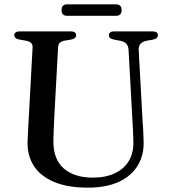

<svg xmlns="http://www.w3.org/2000/svg" viewBox="-20 -844 781 881"><path d="M587.5 -294.5 570 -614Q569 -632.5 560 -642.8Q551 -653 531 -657L502.5 -662.5Q489 -665.5 484.2 -670.2Q479.5 -675 479.5 -682.5Q479.5 -690.5 485.5 -695.2Q491.5 -700 502.5 -700H681Q692.5 -700 698.5 -695.2Q704.5 -690.5 704.5 -682.5Q704.5 -675 699.2 -670Q694 -665 681 -662L655 -657.5Q631.5 -653 623.2 -641.2Q615 -629.5 616.5 -611.5L634 -294Q636 -269 637.2 -244.8Q638.5 -220.5 639 -194.5Q641 -133.5 612.8 -85.8Q584.5 -38 527 -10.5Q469.5 17 382.5 17Q290.5 17 228.5 -9Q166.5 -35 135.8 -82.2Q105 -129.5 106.5 -193Q107 -206 108 -226.8Q109 -247.5 110.2 -271.8Q111.5 -296 113 -321L129.5 -626.5Q130.5 -640 122.5 -647.2Q114.5 -654.5 97.5 -657.5L69 -662.5Q45.5 -667 45.5 -682Q45.5 -690.5 51.8 -695.2Q58 -700 69.5 -700H305.5Q317 -700 323.2 -695.2Q329.5 -690.5 329.5 -682Q329.5 -675 324.2 -670Q319 -665 306 -662.5L277 -657.5Q261.5 -654.5 254.5 -647.8Q247.5 -641 246.5 -627L230 -323Q228 -286.5 226.8 -256.8Q225.5 -227 225 -202.5Q223 -115 271.5 -72Q320 -29 406 -29Q465 -29 507.2 -49Q549.5 -69 571.5 -106Q593.5 -143 592 -194.5Q591 -228.5 590 -251.8Q589 -275 587.5 -294.5ZM262.5 -797.5Q262.5 -811 269 -817.5Q275.5 -824 287.5 -824H513Q525 -824 531.5 -817.5Q538 -811 538 -797.5Q538 -784.5 531.5 -778Q525 -771.5 513 -771.5H287.5Q275.5 -771.5 269 -778Q262.5 -784.5 262.5 -797.5Z"/></svg>

Font: Fraunces 18pt
Style: Regular
Weight: 400
Version: Version 1.000;[b76b70a41]